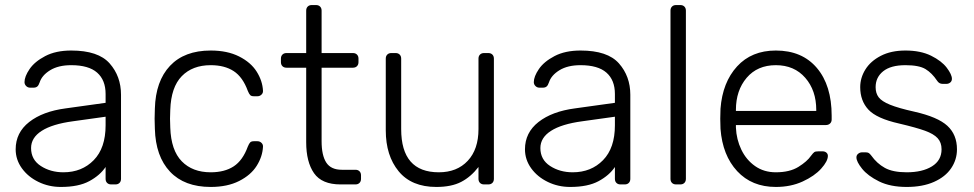

<svg xmlns="http://www.w3.org/2000/svg" viewBox="-20 -730 3855 760"><path d="M221 10Q173 10 132 -10Q91 -30 66.5 -64Q42 -98 42 -139Q42 -205 95.5 -247Q149 -289 240 -301L398 -323V-358Q398 -413 364.5 -442.5Q331 -472 262 -472Q211 -472 178.5 -452Q146 -432 137 -404Q133 -392 127.5 -387.5Q122 -383 113 -383H99Q90 -383 83.5 -389.5Q77 -396 77 -405Q77 -427 97 -456.5Q117 -486 159 -508Q201 -530 262 -530Q369 -530 414 -479Q459 -428 459 -355V-22Q459 -12 453 -6Q447 0 437 0H420Q410 0 404 -6Q398 -12 398 -22V-69Q376 -36 333.5 -13Q291 10 221 10ZM231 -48Q304 -48 351 -96Q398 -144 398 -234V-268L269 -250Q187 -239 145 -212Q103 -185 103 -144Q103 -98 141.5 -73Q180 -48 231 -48Z M814 10Q710 10 653 -50.5Q596 -111 593 -220L592 -260L593 -300Q596 -409 653 -469.5Q710 -530 814 -530Q880 -530 926.5 -506.5Q973 -483 996 -446.5Q1019 -410 1021 -371Q1021 -370 1021 -369Q1021 -361 1014.5 -355Q1008 -349 999 -349H985Q975 -349 970.5 -353.5Q966 -358 961 -370Q941 -425 905 -448.5Q869 -472 814 -472Q742 -472 699.5 -428.5Q657 -385 654 -295L653 -260L654 -225Q657 -135 699.5 -91.5Q742 -48 814 -48Q869 -48 905 -71.5Q941 -95 961 -150Q966 -162 970.5 -166.5Q975 -171 985 -171H999Q1008 -171 1014.5 -165Q1021 -159 1021 -151Q1021 -150 1021 -149Q1019 -110 996 -73.5Q973 -37 926.5 -13.5Q880 10 814 10Z M1328 0Q1254 0 1223 -44.5Q1192 -89 1192 -167V-462H1114Q1104 -462 1098 -468Q1092 -474 1092 -484V-498Q1092 -508 1098 -514Q1104 -520 1114 -520H1192V-688Q1192 -698 1198 -704Q1204 -710 1214 -710H1231Q1241 -710 1247 -704Q1253 -698 1253 -688V-520H1377Q1387 -520 1393 -514Q1399 -508 1399 -498V-484Q1399 -474 1393 -468Q1387 -462 1377 -462H1253V-171Q1253 -115 1271.5 -86.5Q1290 -58 1333 -58H1387Q1397 -58 1403 -52Q1409 -46 1409 -36V-22Q1409 -12 1403 -6Q1397 0 1387 0Z M1707 10Q1609 10 1558 -52Q1507 -114 1507 -214V-498Q1507 -508 1513 -514Q1519 -520 1529 -520H1546Q1556 -520 1562 -514Q1568 -508 1568 -498V-219Q1568 -48 1717 -48Q1789 -48 1831.5 -93.5Q1874 -139 1874 -219V-498Q1874 -508 1880 -514Q1886 -520 1896 -520H1913Q1923 -520 1929 -514Q1935 -508 1935 -498V-22Q1935 -12 1929 -6Q1923 0 1913 0H1896Q1886 0 1880 -6Q1874 -12 1874 -22V-69Q1844 -30 1805.5 -10Q1767 10 1707 10Z M2237 10Q2189 10 2148 -10Q2107 -30 2082.5 -64Q2058 -98 2058 -139Q2058 -205 2111.5 -247Q2165 -289 2256 -301L2414 -323V-358Q2414 -413 2380.5 -442.5Q2347 -472 2278 -472Q2227 -472 2194.5 -452Q2162 -432 2153 -404Q2149 -392 2143.5 -387.5Q2138 -383 2129 -383H2115Q2106 -383 2099.5 -389.5Q2093 -396 2093 -405Q2093 -427 2113 -456.5Q2133 -486 2175 -508Q2217 -530 2278 -530Q2385 -530 2430 -479Q2475 -428 2475 -355V-22Q2475 -12 2469 -6Q2463 0 2453 0H2436Q2426 0 2420 -6Q2414 -12 2414 -22V-69Q2392 -36 2349.5 -13Q2307 10 2237 10ZM2247 -48Q2320 -48 2367 -96Q2414 -144 2414 -234V-268L2285 -250Q2203 -239 2161 -212Q2119 -185 2119 -144Q2119 -98 2157.5 -73Q2196 -48 2247 -48Z M2656 0Q2646 0 2640 -6Q2634 -12 2634 -22V-688Q2634 -698 2640 -704Q2646 -710 2656 -710H2673Q2683 -710 2689 -704Q2695 -698 2695 -688V-22Q2695 -12 2689 -6Q2683 0 2673 0Z M3051 10Q2956 10 2898 -52.5Q2840 -115 2832 -220L2831 -260L2832 -300Q2840 -404 2897.5 -467Q2955 -530 3051 -530Q3155 -530 3213.5 -461Q3272 -392 3272 -272V-257Q3272 -247 3265.5 -241Q3259 -235 3249 -235H2893V-225Q2895 -178 2914.5 -137.5Q2934 -97 2969 -72.5Q3004 -48 3051 -48Q3106 -48 3140.5 -69.5Q3175 -91 3190 -113Q3199 -125 3203.5 -128Q3208 -131 3220 -131H3236Q3245 -131 3251 -126Q3257 -121 3257 -113Q3257 -92 3230.5 -62.5Q3204 -33 3157 -11.5Q3110 10 3051 10ZM3211 -291V-295Q3211 -372 3167.5 -422Q3124 -472 3051 -472Q2978 -472 2935.5 -422Q2893 -372 2893 -295V-291Z M3569 10Q3504 10 3459.5 -12Q3415 -34 3392.5 -62Q3370 -90 3370 -107Q3370 -116 3377 -121.5Q3384 -127 3392 -127H3407Q3414 -127 3418.5 -124.5Q3423 -122 3429 -114Q3451 -83 3482.5 -65.5Q3514 -48 3569 -48Q3631 -48 3669 -71.5Q3707 -95 3707 -139Q3707 -166 3691.5 -183Q3676 -200 3641.5 -212.5Q3607 -225 3539 -241Q3450 -261 3417.5 -296Q3385 -331 3385 -385Q3385 -422 3405.5 -455Q3426 -488 3466.5 -509Q3507 -530 3564 -530Q3624 -530 3665.5 -509.5Q3707 -489 3727.5 -462Q3748 -435 3748 -418Q3748 -409 3741.5 -403.5Q3735 -398 3726 -398H3711Q3697 -398 3689 -411Q3669 -441 3643.5 -456.5Q3618 -472 3564 -472Q3506 -472 3476 -448Q3446 -424 3446 -385Q3446 -361 3458 -345Q3470 -329 3503 -315.5Q3536 -302 3599 -288Q3692 -267 3730 -232Q3768 -197 3768 -139Q3768 -98 3745 -64Q3722 -30 3677 -10Q3632 10 3569 10Z"/></svg>

Font: Rubik AZ
Style: Regular
Weight: 300
Designer: Hubert and Fischer
Foundry: Hubert & Fischer
Version: Version 2.000